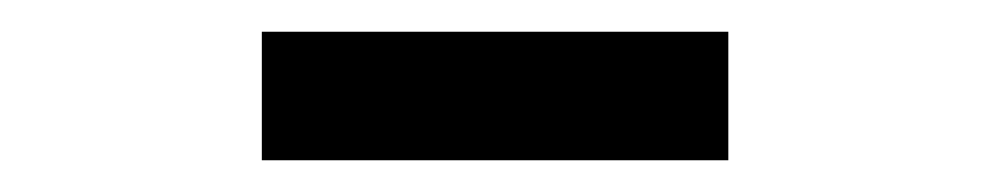

<svg xmlns="http://www.w3.org/2000/svg" viewBox="-20 -711 635 121"><path d="M145 -610H439V-691H145Z"/></svg>

Font: LaHaus Display SemiBold
Style: Regular
Weight: 600
Designer: We are Make, BastardaType, Dalton Maag Ltd
Foundry: BastardaType, Dalton Maag Ltd
Version: Version 3.100;Glyphs 3.3 (3331)